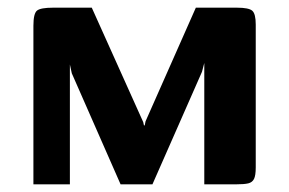

<svg xmlns="http://www.w3.org/2000/svg" viewBox="-20 -480 753 500"><path d="M67 0V-413Q67 -445 76.5 -452.5Q86 -460 118 -460H219L353 -162L355 -153L357 -154L359 -164L490 -460H597Q628 -460 637 -452Q646 -444 646 -416V-44Q646 -23 641.5 -14Q637 -5 626.5 -2.5Q616 0 596 0H512V-316L506 -293L377 0H294L167 -289L162 -312V0Z"/></svg>

Font: Genos SemiBold
Style: Regular
Weight: 600
Designer: Robert E. Leuschke
Foundry: Robert E. Leuschke
Version: Version 1.010